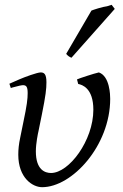

<svg xmlns="http://www.w3.org/2000/svg" viewBox="-20 -758 511 798"><path d="M300 -428 305 -409C321 -406 368 -392 368 -302C368 -174 267 -39 192 -39C167 -39 129 -52 129 -129C129 -162 138 -205 140 -213L154 -282C170 -361 173 -389 173 -416C173 -451 163 -457 149 -457C135 -457 83 -438 60 -428L19 -410L25 -392C27 -393 29 -394 46 -398L62 -402C68 -403 72 -404 75 -404C89 -404 95 -398 95 -371C95 -347 92 -321 77 -250L64 -186C58 -158 56 -136 56 -115C56 -19 115 20 155 20C280 20 438 -153 438 -347C438 -361 437 -441 391 -457C372 -453 308 -432 300 -428ZM277 -518 457 -721 444 -738C439 -736 432 -734 425 -732C406 -730 367 -717 360 -714L255 -534C264 -524 268 -522 277 -518Z"/></svg>

Font: Temporarium
Style: Italic
Weight: 400
Italic angle: -7°
Version: Version 1.1